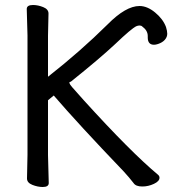

<svg xmlns="http://www.w3.org/2000/svg" viewBox="-20 -731 709 768"><path d="M151 17Q131 17 109.5 8.5Q88 0 88 -17L90 -112V-589L87 -695Q87 -711 112 -711Q132 -711 153 -702.5Q174 -694 174 -677L172 -588V-424Q302 -526 410 -633Q483 -707 538 -707Q569 -707 600.5 -681Q632 -655 644 -623Q649 -607 649 -596Q649 -583 639.5 -572Q630 -561 612 -555Q603 -552 596 -552Q571 -552 571 -581V-587Q571 -609 549 -625Q545 -629 538 -629Q532 -629 525 -626Q506 -617 441 -555Q378 -496 263 -404Q250 -404 268 -383Q286 -362 316 -329Q503 -123 612 -32Q618 -27 618 -20Q618 -6 595.5 4.5Q573 15 549 15Q523 15 514 1Q497 -21 475 -45Q293 -235 195 -349L172 -330V-111L175 1Q175 17 151 17Z"/></svg>

Font: LXGW WenKai Lite Medium
Style: Regular
Weight: 500
Designer: LXGW / Fontworks Inc.
Foundry: LXGW / Fontworks Inc.
Version: Version 1.511; March 25, 2025